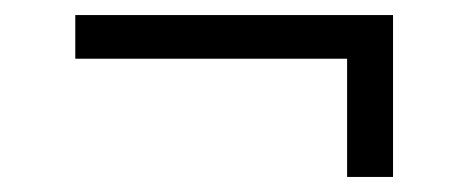

<svg xmlns="http://www.w3.org/2000/svg" viewBox="-20 -386 622 255"><path d="M441 -151V-308H80V-366H502V-151Z"/></svg>

Font: Literata 36pt Medium
Style: Regular
Weight: 500
Designer: Latin by Veronika Burian and Jose Scaglione. Greek by Irene Vlachou. Cyrillic by Vera Evstafieva.
Foundry: TypeTogether
Version: Version 3.002